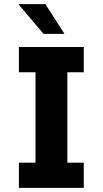

<svg xmlns="http://www.w3.org/2000/svg" viewBox="-20 -915 501 935"><path d="M192 -750H294L201 -895H73L72 -892ZM72 -686V-563H153V-123H72V0H388V-123H308V-563H388V-686Z"/></svg>

Font: Chivo
Style: Bold
Weight: 700
Designer: Hector Gatti
Foundry: Omnibus-Type
Version: Version 1.003;PS 001.003;hotconv 1.0.70;makeotf.lib2.5.58329